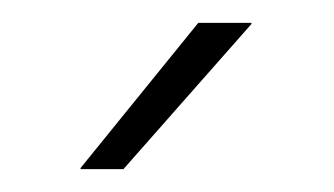

<svg xmlns="http://www.w3.org/2000/svg" viewBox="-20 -701 292 168"><path d="M153.5 -681H200V-680L88 -553H50.5V-554Z"/></svg>

Font: Anek Gurmukhi ExtraLight
Style: Regular
Weight: 250
Designer: Sarang Kulkarni (Gurmukhi), Yesha Goshar (Latin)
Foundry: Ek Type
Version: Version 1.003